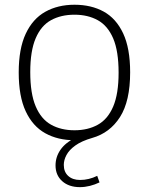

<svg xmlns="http://www.w3.org/2000/svg" viewBox="-20 -568 612 790"><path d="M309 202Q263.5 202 236 177.5Q208.5 153 208.5 112.5Q208.5 77.5 229 48Q249.5 18.5 290.5 -1L287 9Q218 9 166.2 -19.8Q114.5 -48.5 85.8 -110Q57 -171.5 57 -270Q57 -367.5 85.8 -429Q114.5 -490.5 166.2 -519.5Q218 -548.5 286.5 -548.5Q355.5 -548.5 406.8 -520.2Q458 -492 486.8 -430.5Q515.5 -369 515.5 -270.5Q515.5 -152 473.8 -86.5Q432 -21 359.5 -0.5Q316 12 290.2 30.5Q264.5 49 253.5 69.8Q242.5 90.5 242.5 110.5Q242.5 139.5 260.8 156Q279 172.5 309.5 172.5Q327.5 172.5 345.2 168.2Q363 164 380 155.5L389.5 182.5Q371 191.5 350 196.8Q329 202 309 202ZM286.5 -32Q341.5 -32 382.5 -54.8Q423.5 -77.5 445.8 -129.8Q468 -182 468 -269Q468 -357.5 445.8 -409.8Q423.5 -462 382.5 -484.8Q341.5 -507.5 286.5 -507.5Q231 -507.5 190 -485Q149 -462.5 126.8 -410.5Q104.5 -358.5 104.5 -271.5Q104.5 -183 126.8 -130.5Q149 -78 190 -55Q231 -32 286.5 -32Z"/></svg>

Font: Encode Sans SemiExpanded ExtraLight
Style: Regular
Weight: 250
Width: 6
Designer: Multiple Designers
Foundry: Impallari Type
Version: Version 3.002